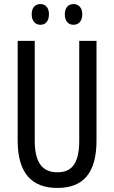

<svg xmlns="http://www.w3.org/2000/svg" viewBox="-20 -915 562 945"><path d="M136 -845C136 -810 155 -793 179 -793C203 -793 221 -810 221 -845C221 -878 203 -895 179 -895C155 -895 136 -879 136 -845ZM299 -845C299 -810 317 -793 342 -793C366 -793 385 -810 385 -845C385 -878 366 -895 342 -895C318 -895 299 -879 299 -845ZM455 -224V-714H370V-223C370 -111 334 -67 262 -67C191 -67 151 -112 151 -222V-714H67V-223C67 -64 135 10 262 10C389 10 455 -62 455 -224Z"/></svg>

Font: Noto Sans Telugu ExtraCondensed
Style: Regular
Weight: 400
Width: 2
Designer: Jelle Bosma - Monotype Design Team
Foundry: Monotype Imaging Inc.
Version: Version 2.005